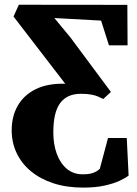

<svg xmlns="http://www.w3.org/2000/svg" viewBox="-20 -564 592 830"><path d="M339 247Q268.5 247 211.5 228.5Q154.5 210 114 176.5Q73.5 143 52 97.8Q30.5 52.5 30.5 -0.5Q30.5 -61.5 57 -107.5Q83.5 -153.5 135 -178.8Q186.5 -204 262 -202L38.5 -492.5L61.5 -543.5L530.5 -543L531.5 -368H451L417 -475L215 -486L284.5 -402L459.5 -166.5L426.5 -136Q415.5 -141.5 403.5 -146.8Q391.5 -152 374.2 -155.2Q357 -158.5 330 -158.5Q299.5 -158.5 277.2 -148.5Q255 -138.5 240 -118.2Q225 -98 217.8 -66.5Q210.5 -35 210.5 8.5Q210.5 59.5 225.2 100.2Q240 141 268 165Q296 189 335.5 189.5Q363.5 190 382 183.5Q400.5 177 411.5 165.5L447 32.5H528L536 195Q522.5 205.5 497 217.5Q471.5 229.5 432.2 238.2Q393 247 339 247Z"/></svg>

Font: Merriweather 48pt Black
Style: Regular
Weight: 900
Version: Version 2.100